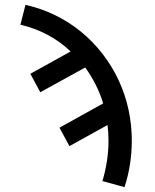

<svg xmlns="http://www.w3.org/2000/svg" viewBox="-20 -558 640 791"><path d="M493 213 402 188Q414 148 420.5 106Q427 64 427 21Q427 5 426 -11Q425 -27 423 -43L266 44L225 -32L405 -132Q393 -172 374 -209.5Q355 -247 331 -280L146 -178L105 -254L271 -346Q228 -387 175 -415Q122 -443 64 -456L85 -538Q148 -524 206 -496Q264 -468 313.5 -427.5Q363 -387 402.5 -336Q442 -285 469 -227Q496 -169 509.5 -106Q523 -43 523 21Q523 70 515.5 118.5Q508 167 493 213Z"/></svg>

Font: Iosevka Curly Medium Extended
Style: Regular
Weight: 500
Width: 7
Monospace: yes
Designer: Belleve Invis
Foundry: Belleve Invis
Version: Version 11.1.0; ttfautohint (v1.8.3)